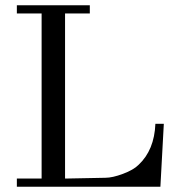

<svg xmlns="http://www.w3.org/2000/svg" viewBox="-20 -709 685 729"><path d="M570 -239H602L589 0H44V-31H138V-658H44V-689H321V-658H227V-31L380 -34Q407 -34 447 -49Q487 -64 506 -83Q566 -139 570 -239Z"/></svg>

Font: GFS Didot
Style: Regular
Weight: 400
Designer: Takis Katsoulidis and George D. Matthiopoulos
Foundry: Takis Katsoulidis and George D. Matthiopoulos
Version: Version 1.0